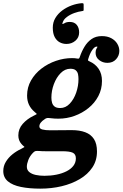

<svg xmlns="http://www.w3.org/2000/svg" viewBox="-90 -890 749 1173"><path d="M393.5 -692Q393.5 -720.5 378.8 -738.2Q364 -756 336.5 -756Q325.5 -756 317 -753.8Q308.5 -751.5 302 -747Q296 -743.5 292.2 -744Q288.5 -744.5 293 -752.5Q298.5 -771.5 318.8 -786.5Q339 -801.5 364.2 -810.5Q389.5 -819.5 410 -822Q415.5 -822.5 418.2 -823.5Q421 -824.5 421 -830.5V-860.5Q421 -868 418.5 -869.2Q416 -870.5 409 -870.5Q378.5 -868 347.5 -856.8Q316.5 -845.5 290.2 -826Q264 -806.5 248.2 -780Q232.5 -753.5 232.5 -721Q232.5 -685.5 244.2 -663.5Q256 -641.5 275 -631.5Q294 -621.5 316 -621.5Q347.5 -621.5 370.5 -641Q393.5 -660.5 393.5 -692ZM-70 155Q-70 194 -41.8 217.8Q-13.5 241.5 37.5 252Q88.5 262.5 156 262.5Q224.5 262.5 286.5 247.8Q348.5 233 397.2 204.2Q446 175.5 474.2 133.2Q502.5 91 502.5 35.5Q502.5 -12 484 -40.5Q465.5 -69 431 -82Q396.5 -95 348.5 -95Q338 -95 320 -94.8Q302 -94.5 282 -94.5Q262 -94.5 244.5 -94.2Q227 -94 217.5 -94Q186.5 -94 168.5 -99Q150.5 -104 150.5 -118Q150.5 -130 159.2 -141Q168 -152 180.5 -160Q190.5 -168.5 199 -169Q207.5 -169.5 223.5 -167.5Q234 -166 245 -165.5Q256 -165 267.5 -165Q318 -165 365.2 -182Q412.5 -199 450.5 -229.8Q488.5 -260.5 510.8 -302.8Q533 -345 533 -395.5Q533 -439 512.8 -469.2Q492.5 -499.5 456 -515.5Q449.5 -518.5 448 -520.2Q446.5 -522 449 -529.5Q459 -563.5 473.5 -584.5Q488 -605.5 501 -605.5Q507 -605.5 504.8 -602Q502.5 -598.5 498.2 -590Q494 -581.5 494 -567.5Q494 -540 515.8 -523Q537.5 -506 566 -506Q599.5 -506 619.2 -528Q639 -550 639 -579Q639 -602.5 626.2 -623.2Q613.5 -644 589.5 -656.8Q565.5 -669.5 532.5 -669.5Q495.5 -669.5 469.5 -651.5Q443.5 -633.5 426 -604.2Q408.5 -575 397.5 -542Q395 -534.5 392.5 -532.8Q390 -531 383 -532Q369 -535 350.5 -535Q300.5 -535 251.8 -518.2Q203 -501.5 163.2 -471Q123.5 -440.5 99.5 -398.5Q75.5 -356.5 75.5 -306Q75.5 -274.5 87 -250.2Q98.5 -226 119 -208.5Q135 -195 135.2 -193.8Q135.5 -192.5 115 -182.5Q75.5 -163.5 48.8 -133.2Q22 -103 22 -62.5Q22 -32 41 -10.5Q50 0 55.5 3.5Q61 7 58 9.2Q55 11.5 39.5 19.5Q10.5 33 -14.2 53Q-39 73 -54.5 98.8Q-70 124.5 -70 155ZM112 43Q121 34 127.5 32.8Q134 31.5 150 32.5Q160 33.5 170.2 33.8Q180.5 34 191 34Q202 34 221.5 34Q241 34 260.2 34Q279.5 34 290 34Q335.5 34 354.5 43Q373.5 52 373.5 77.5Q373.5 103.5 358 123.5Q342.5 143.5 315.2 157Q288 170.5 253.8 177.2Q219.5 184 181.5 184Q153 184 128.5 178.8Q104 173.5 89 161.2Q74 149 74 128.5Q74 110.5 83.2 86.8Q92.5 63 112 43ZM224 -293.5Q224 -335.5 239.2 -376.2Q254.5 -417 280.8 -443.5Q307 -470 340 -470Q362.5 -470 373.2 -460.2Q384 -450.5 386.8 -436Q389.5 -421.5 389.5 -406.5Q389.5 -365 375.5 -324.2Q361.5 -283.5 336.2 -256.8Q311 -230 278 -230Q255.5 -230 244 -238.8Q232.5 -247.5 228.2 -262Q224 -276.5 224 -293.5Z"/></svg>

Font: Besley
Style: Bold Italic
Weight: 700
Italic angle: -13°
Designer: Owen Earl
Foundry: indestructible type*
Version: Version 2.001